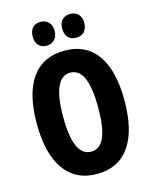

<svg xmlns="http://www.w3.org/2000/svg" viewBox="-135 -1074 878 1106"><g transform="rotate(-15 304.5 -521.5)"><path d="M150 -916C150 -871 176 -845 214 -845C255 -845 281 -873 281 -916C281 -960 255 -987 214 -987C176 -987 150 -962 150 -916ZM326 -916C326 -872 351 -845 392 -845C433 -845 458 -873 458 -916C458 -960 433 -987 392 -987C352 -987 326 -962 326 -916ZM566 -424C566 -657 480 -791 305 -791C134 -791 43 -664 43 -425C43 -193 132 -56 305 -56C479 -56 566 -191 566 -424ZM200 -424C200 -581 235 -660 305 -660C374 -660 409 -584 409 -424C409 -264 375 -189 305 -189C235 -189 200 -268 200 -424Z"/></g></svg>

Font: Noto Sans Malayalam UI ExtraCondensed ExtraBold
Style: Regular
Weight: 800
Width: 2
Designer: Jelle Bosma - Monotype Design Team
Foundry: Monotype Imaging Inc.
Version: Version 2.104